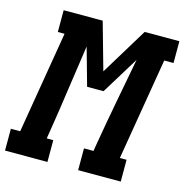

<svg xmlns="http://www.w3.org/2000/svg" viewBox="-145 -835 899 936"><g transform="rotate(15 304.5 -367.5)"><path d="M-37 0V-110H10L96 -625H62V-735H259L326 -497L471 -735H646V-625H599L513 -110H547V0H332V-110H380L386 -147Q405 -259 426 -370Q447 -481 468 -593L352 -404H269L216 -593Q199 -481 183.5 -369.5Q168 -258 150 -147L144 -110H177V0Z"/></g></svg>

Font: Iosevka Slab XBdExObl
Style: Regular
Weight: 800
Width: 7
Italic angle: -9°
Monospace: yes
Designer: Belleve Invis
Foundry: Belleve Invis
Version: Version 11.1.0; ttfautohint (v1.8.3)